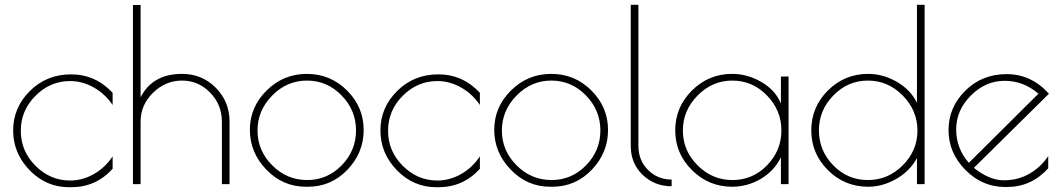

<svg xmlns="http://www.w3.org/2000/svg" viewBox="-20 -770 4442 803"><path d="M278 13H269Q173 13 104 -58Q35 -129 35 -224.5Q35 -320 105 -389.5Q175 -459 277 -459Q379 -459 451 -382V-331Q420 -377 372.5 -404Q325 -431 273 -431Q190 -431 128.5 -369.5Q67 -308 67 -223Q67 -138 128.5 -76.5Q190 -15 273 -15Q325 -15 372.5 -42Q420 -69 451 -116V-64Q381 13 278 13Z M568 0H536V-749H568V-363Q618 -461 741 -461Q825 -461 882.5 -403Q940 -345 940 -262V0H908V-262Q908 -332 859 -382.5Q810 -433 741 -433Q672 -433 620 -382Q568 -331 568 -262Z M1268 11H1259Q1163 11 1094 -60.5Q1025 -132 1025 -227Q1025 -322 1095 -391.5Q1165 -461 1263.5 -461Q1362 -461 1431.5 -391.5Q1501 -322 1501 -226.5Q1501 -131 1433 -60Q1365 11 1268 11ZM1469 -224.5Q1469 -309 1408.5 -371Q1348 -433 1264 -433Q1180 -433 1118.5 -370.5Q1057 -308 1057 -224Q1057 -140 1118.5 -78.5Q1180 -17 1264.5 -17Q1349 -17 1409 -78.5Q1469 -140 1469 -224.5Z M1814 13H1805Q1709 13 1640 -58Q1571 -129 1571 -224.5Q1571 -320 1641 -389.5Q1711 -459 1813 -459Q1915 -459 1987 -382V-331Q1956 -377 1908.5 -404Q1861 -431 1809 -431Q1726 -431 1664.5 -369.5Q1603 -308 1603 -223Q1603 -138 1664.5 -76.5Q1726 -15 1809 -15Q1861 -15 1908.5 -42Q1956 -69 1987 -116V-64Q1917 13 1814 13Z M2290 11H2281Q2185 11 2116 -60.5Q2047 -132 2047 -227Q2047 -322 2117 -391.5Q2187 -461 2285.5 -461Q2384 -461 2453.5 -391.5Q2523 -322 2523 -226.5Q2523 -131 2455 -60Q2387 11 2290 11ZM2491 -224.5Q2491 -309 2430.5 -371Q2370 -433 2286 -433Q2202 -433 2140.5 -370.5Q2079 -308 2079 -224Q2079 -140 2140.5 -78.5Q2202 -17 2286.5 -17Q2371 -17 2431 -78.5Q2491 -140 2491 -224.5Z M2789 -19V9Q2718 9 2668 -38.5Q2618 -86 2618 -160V-750H2650V-160Q2650 -99 2690.5 -59Q2731 -19 2789 -19Z M3278 -450V0H3246V-112Q3218 -55 3162 -22Q3106 11 3042 11Q2944 11 2874 -58.5Q2804 -128 2804 -225Q2804 -322 2874 -391.5Q2944 -461 3042 -461Q3106 -461 3164.5 -427Q3223 -393 3246 -337V-450ZM2836 -224Q2836 -140 2897.5 -78.5Q2959 -17 3043.5 -17Q3128 -17 3188 -78.5Q3248 -140 3248 -224.5Q3248 -309 3187.5 -371Q3127 -433 3043 -433Q2959 -433 2897.5 -370.5Q2836 -308 2836 -224Z M3847 -750V0H3815V-109Q3785 -54 3728 -21.5Q3671 11 3611 11Q3512 11 3442.5 -58.5Q3373 -128 3373 -225Q3373 -322 3442.5 -391.5Q3512 -461 3611 -461Q3673 -461 3730.5 -428Q3788 -395 3815 -340V-750ZM3405 -224.5Q3405 -140 3465 -78.5Q3525 -17 3609.5 -17Q3694 -17 3755.5 -78.5Q3817 -140 3817 -224Q3817 -308 3755.5 -370.5Q3694 -433 3610 -433Q3526 -433 3465.5 -371Q3405 -309 3405 -224.5Z M4192 12H4183Q4088 12 4017.5 -59.5Q3947 -131 3947 -226Q3947 -321 4017 -390.5Q4087 -460 4190 -460Q4293 -460 4367 -378L4053 -68Q4118 -16 4178 -16Q4238 -16 4285.5 -43.5Q4333 -71 4364 -117V-66Q4293 12 4192 12ZM4032 -89 4323 -378Q4261 -432 4181.5 -432Q4102 -432 4040.5 -370.5Q3979 -309 3979 -229Q3979 -149 4032 -89Z"/></svg>

Font: Poiret One
Style: Regular
Weight: 400
Designer: Denis Masharov
Foundry: Denis Masharov
Version: Version 1.001